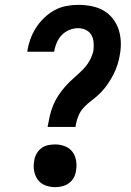

<svg xmlns="http://www.w3.org/2000/svg" viewBox="-20 -763 540 791"><path d="M176 -240Q180 -263 185 -285Q190 -307 199 -329Q208 -351 221 -370.5Q234 -390 250 -408Q266 -426 284.5 -442Q303 -458 320 -475Q337 -492 349 -513Q361 -534 365 -556Q367 -573 365.5 -589.5Q364 -606 356 -619.5Q348 -633 333 -640Q318 -647 302 -647Q284 -647 265.5 -639.5Q247 -632 234 -618Q221 -604 213.5 -586.5Q206 -569 203 -550H92Q96 -576 104.5 -600Q113 -624 127 -646.5Q141 -669 160.5 -688Q180 -707 203 -720Q226 -733 251.5 -738Q277 -743 302 -743Q329 -743 355.5 -738Q382 -733 404 -721Q426 -709 442.5 -689Q459 -669 467.5 -645Q476 -621 477.5 -593.5Q479 -566 474 -539Q471 -518 464 -496.5Q457 -475 447 -455.5Q437 -436 424 -417Q411 -398 395 -381.5Q379 -365 360 -351Q341 -337 325.5 -320.5Q310 -304 302 -283Q294 -262 291 -240ZM207 8Q186 8 166.5 0.5Q147 -7 135.5 -23Q124 -39 120.5 -59.5Q117 -80 121 -101Q123 -116 130.5 -129.5Q138 -143 150.5 -152.5Q163 -162 178 -165Q193 -168 207 -168Q228 -168 247.5 -160.5Q267 -153 278.5 -137.5Q290 -122 293.5 -101Q297 -80 293 -59Q291 -44 283.5 -30.5Q276 -17 263.5 -8Q251 1 236 4.5Q221 8 207 8Z"/></svg>

Font: Iosevka Curly Oblique
Style: Bold
Weight: 700
Italic angle: -9°
Monospace: yes
Designer: Belleve Invis
Foundry: Belleve Invis
Version: Version 11.1.0; ttfautohint (v1.8.3)